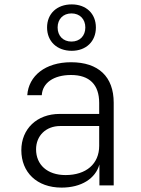

<svg xmlns="http://www.w3.org/2000/svg" viewBox="-20 -843 640 873"><path d="M306 -612C372 -612 416 -655 416 -718C416 -781 372 -823 306 -823C239 -823 194 -781 194 -718C194 -655 239 -612 306 -612ZM305 -654C267 -654 242 -680 242 -718C242 -756 267 -782 305 -782C343 -782 368 -756 368 -718C368 -680 343 -654 305 -654ZM260 10C350 10 414 -31 432 -95V0H497V-376C497 -494 428 -560 303 -560C186 -560 110 -498 104 -410H170C173 -466 224 -502 303 -502C387 -502 431 -458 431 -375V-325H251C148 -325 77 -257 77 -160C77 -60 147 10 260 10ZM278 -47C195 -47 144 -94 144 -164C144 -226 189 -270 254 -270H431V-180C431 -98 372 -47 278 -47Z"/></svg>

Font: JetBrains Mono ExtraLight
Style: Regular
Weight: 240
Monospace: yes
Designer: Philipp Nurullin, Konstantin Bulenkov
Foundry: JetBrains
Version: Version 2.305